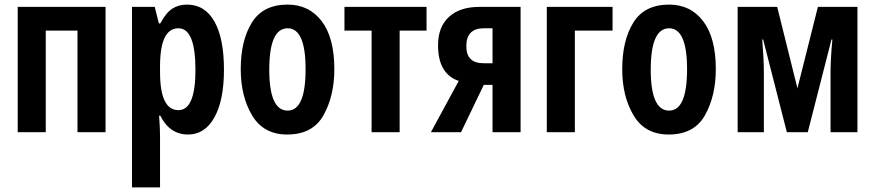

<svg xmlns="http://www.w3.org/2000/svg" viewBox="-20 -575 3805 835"><path d="M57 -545V0H179V-442H317V0H439V-545Z M830 -271Q830 -96 756 -96Q676 -96 676 -261V-287Q676 -452 756 -452Q830 -452 830 -271ZM677 -473H671L653 -545H554V240H676V18Q676 -16 672 -72H677Q718 10 798 10Q871 10 912.5 -64.5Q954 -139 954 -272Q954 -408 912.5 -481.5Q871 -555 793 -555Q757 -555 729.5 -537.5Q702 -520 677 -473Z M1231 -555Q1124 -555 1075.5 -477Q1027 -399 1027 -274Q1027 -156 1076.5 -73Q1126 10 1229 10Q1340 10 1387 -74Q1434 -158 1434 -274Q1434 -411 1379 -483Q1324 -555 1231 -555ZM1231 -452Q1309 -452 1309 -274Q1309 -94 1231 -94Q1151 -94 1151 -272Q1151 -452 1231 -452Z M1835 -545H1478V-442H1596V0H1718V-442H1835Z M2084 -452H2122V-300H2083Q2008 -300 2008 -374Q2008 -452 2084 -452ZM2084 -206H2122V0H2244V-545H2064Q1980 -545 1932.5 -501.5Q1885 -458 1885 -378Q1885 -254 1975 -223L1854 0H1985Z M2358 -545V0H2480V-442H2644V-545Z M2890 -555Q2783 -555 2734.5 -477Q2686 -399 2686 -274Q2686 -156 2735.5 -73Q2785 10 2888 10Q2999 10 3046 -74Q3093 -158 3093 -274Q3093 -411 3038 -483Q2983 -555 2890 -555ZM2890 -452Q2968 -452 2968 -274Q2968 -94 2890 -94Q2810 -94 2810 -272Q2810 -452 2890 -452Z M3537 -545 3448 -191 3360 -545H3188V0H3302V-259Q3302 -290 3300 -327Q3298 -364 3295 -403H3299L3402 0H3493L3596 -403H3600Q3592 -318 3592 -258V0H3709V-545Z"/></svg>

Font: Noto Sans UI Condensed
Style: Bold
Weight: 700
Width: 3
Designer: Monotype Design Team
Foundry: Monotype Imaging Inc.
Version: 1.001